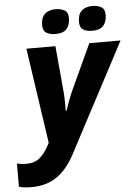

<svg xmlns="http://www.w3.org/2000/svg" viewBox="-130 -807 778 1095"><g transform="rotate(-5 259.0 -259.5)"><path d="M7 240Q-20 240 -37.5 237.5Q-55 235 -66 231V99Q-55 101 -41.5 103Q-28 105 -11 105Q34 105 62.5 82Q91 59 113 19L125 -3L45 -549H211L234 -296Q237 -266 237.5 -234Q238 -202 238 -176H242Q250 -200 261 -230.5Q272 -261 286 -291L405 -549H584L255 74Q210 159 150 199.5Q90 240 7 240ZM428 -618Q397 -618 377 -630Q357 -642 357 -675Q357 -718 379 -738.5Q401 -759 442 -759Q469 -759 490.5 -747.5Q512 -736 512 -702Q512 -664 493 -641Q474 -618 428 -618ZM218 -618Q187 -618 166.5 -630Q146 -642 146 -675Q146 -718 168.5 -738.5Q191 -759 231 -759Q258 -759 280 -747.5Q302 -736 302 -702Q302 -664 282.5 -641Q263 -618 218 -618Z"/></g></svg>

Font: Noto Sans ExtraBold
Style: Italic
Weight: 800
Italic angle: -12°
Designer: Monotype Design Team
Foundry: Monotype Imaging Inc.
Version: Version 2.013; ttfautohint (v1.8.4.7-5d5b)